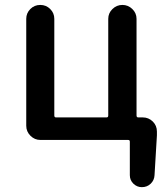

<svg xmlns="http://www.w3.org/2000/svg" viewBox="-20 -568 677 782"><path d="M536.1 -97.7Q536.1 -89.8 543 -89.8H561.5Q585 -89.8 602.1 -73.2Q619.1 -56.6 619.1 -32.2V-16.6L609.4 145.5Q608.4 166 593.8 180.2Q579.1 194.3 557.6 194.3Q538.1 194.3 523.4 180.2Q508.8 166 508.8 145.5V8.8Q508.8 2 502 2H144.5Q121.1 2 104 -15.1Q86.9 -32.2 86.9 -55.7V-491.2Q86.9 -514.6 103.5 -531.2Q120.1 -547.9 144 -547.9Q168 -547.9 184.6 -531.2Q201.2 -514.6 201.2 -491.2V-97.7Q201.2 -89.8 208 -89.8H414.1Q420.9 -89.8 420.9 -97.7V-491.2Q420.9 -514.6 438 -531.2Q455.1 -547.9 478.5 -547.9Q502 -547.9 519 -531.2Q536.1 -514.6 536.1 -491.2Z"/></svg>

Font: Gen Jyuu Gothic P Medium
Style: Regular
Weight: 500
Designer: [Source Han Sans]
Ryoko NISHIZUKA  (kana & ideographs); Paul D. Hunt (Latin, Greek & Cyrillic); Wenlong ZHANG  (bopomofo
Version: Version 1.002.20150607